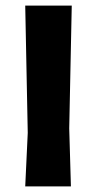

<svg xmlns="http://www.w3.org/2000/svg" viewBox="-20 -665 348 685"><path d="M236 -645 227 -207 233 0H70L79 -191L70 -645Z"/></svg>

Font: Alegreya Sans SC ExtraBold
Style: Regular
Weight: 800
Designer: Juan Pablo del Peral
Foundry: Huerta Tipografica
Version: Version 2.007